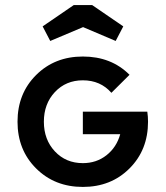

<svg xmlns="http://www.w3.org/2000/svg" viewBox="-20 -735 660 765"><path d="M310.1 -509.8Q423.3 -509.8 496.1 -437L423.8 -365.2Q380.4 -415 310.1 -415Q242.7 -415 198.7 -368.2Q154.8 -321.3 154.8 -250Q154.8 -178.7 198.7 -131.8Q242.7 -85 310.1 -85Q364.3 -85 404.3 -116.5Q444.3 -147.9 459 -200.2H310.1V-290H566.9Q569.8 -270.5 569.8 -250Q569.8 -137.7 496.1 -64Q422.4 9.8 310.1 9.8Q197.8 9.8 123.8 -64Q49.8 -137.7 49.8 -250Q49.8 -362.3 123.8 -436Q197.8 -509.8 310.1 -509.8ZM180.2 -571.8 149.9 -629.9 273.9 -714.8H347.2L471.2 -629.9L440.9 -571.8L311 -627Z"/></svg>

Font: Optician Sans
Style: Regular
Weight: 400
Designer: Fábio Duarte Martins, Simen Schikulski
Version: Version 1.002